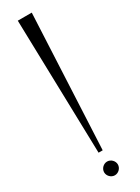

<svg xmlns="http://www.w3.org/2000/svg" viewBox="-190 -700 528 726"><g transform="rotate(-30 74.0 -337.0)"><path d="M46 -682 61 -97H79L107 -682ZM102 -22C102 -38 88 -52 72 -52C56 -52 42 -38 42 -22C42 -6 56 8 72 8C88 8 102 -6 102 -22Z"/></g></svg>

Font: Bigelow Rules
Style: Regular
Weight: 400
Designer: Astigmatic (AOETI)
Foundry: Astigmatic (AOETI)
Version: Version 1.000